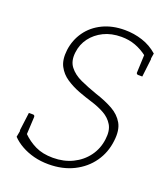

<svg xmlns="http://www.w3.org/2000/svg" viewBox="-133 -808 792 910"><g transform="rotate(20 263.0 -353.0)"><path d="M217 8Q177 8 142.5 -1Q108 -10 79.5 -26Q51 -42 31 -63L38 -101L71 -93Q100 -64 137 -46Q174 -28 226 -28Q281 -28 325 -49.5Q369 -71 397 -109Q425 -147 431 -196Q437 -241 420.5 -268.5Q404 -296 374.5 -312.5Q345 -329 309 -340Q273 -351 238 -364Q202 -378 172 -398Q142 -418 125.5 -449.5Q109 -481 115 -531Q122 -584 151.5 -625.5Q181 -667 229.5 -690.5Q278 -714 341 -714Q387 -714 430 -700Q473 -686 507 -656L502 -625L470 -631Q440 -654 407.5 -666Q375 -678 337 -678Q286 -678 247.5 -659Q209 -640 185 -608Q161 -576 156 -535Q150 -490 171.5 -462Q193 -434 231.5 -416.5Q270 -399 316 -383Q366 -367 403.5 -346Q441 -325 460 -291.5Q479 -258 472 -203Q465 -142 431.5 -94.5Q398 -47 343 -19.5Q288 8 217 8ZM467 -641 504 -628 493 -535H472Q468 -535 465 -538Q462 -541 463 -546ZM72 -83 35 -96 47 -189H68Q72 -189 74.5 -186.5Q77 -184 77 -179Z"/></g></svg>

Font: Aleo ExtraLight
Style: Italic
Weight: 250
Italic angle: -7°
Designer: Alessio Laiso
Foundry: Alessio Laiso
Version: Version 2.001;gftools[0.9.29]